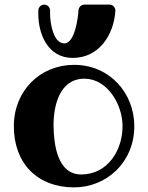

<svg xmlns="http://www.w3.org/2000/svg" viewBox="-20 -788 641 832"><path d="M511 -241C511 -136 446 -32 332 -32C229 -32 213 -160 212 -246C212 -330 238 -447 346 -447C444 -447 511 -337 511 -241ZM562 -241C562 -385 455 -507 301 -507C154 -507 40 -395 40 -241C40 -80 142 24 301 24C442 24 562 -85 562 -241ZM480 -741C480 -741 480 -742 480 -742C480 -755 470 -768 455 -768H346C332 -768 321 -757 320 -743C319 -716 305 -600 259 -600C210 -600 197 -690 197 -728C197 -736 197 -740 197 -740C197 -741 197 -741 197 -742C197 -756 186 -768 172 -768C158 -768 147 -757 146 -744C146 -743 146 -737 146 -728C146 -639 188 -537 295 -537C408 -537 473 -635 480 -741Z"/></svg>

Font: Ribeye
Style: Regular
Weight: 400
Designer: Astigmatic (AOETI)
Foundry: Astigmatic (AOETI)
Version: Version 1.000